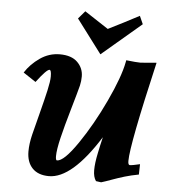

<svg xmlns="http://www.w3.org/2000/svg" viewBox="-50 -719 684 774"><g transform="rotate(5 291.5 -332.0)"><path d="M175.8 2.4Q131.8 2.4 108.4 -22.2Q85 -46.9 85 -89.8Q85 -121.1 94.2 -158.7Q100.1 -183.1 116 -243.9Q131.8 -304.7 140.1 -341.8Q148.4 -378.9 148.4 -397.9Q148.4 -424.8 141.1 -424.8Q129.4 -424.8 88.9 -371.1L38.1 -404.8Q60.5 -439.9 97.2 -465.3Q133.8 -490.7 177.2 -490.7Q224.6 -490.7 248.8 -466.8Q272.9 -442.9 272.9 -409.2Q272.9 -390.6 268.6 -372.1Q262.2 -346.7 241.5 -275.4Q220.7 -204.1 209 -155Q197.3 -106 197.3 -80.6Q197.3 -63.5 202.6 -63.5Q230.5 -63.5 284.7 -142.6Q338.9 -221.7 386 -322Q433.1 -422.4 444.3 -482.4Q445.3 -487.3 445.8 -490.2Q487.3 -485.4 503.9 -485.4L568.4 -490.7Q489.7 -152.3 489.7 -86.9Q489.7 -70.3 496.6 -70.3Q507.3 -70.3 537.6 -77.6L536.6 -35.6Q505.4 -29.8 480 -22.2Q454.6 -14.6 429.4 -5.4Q404.3 3.9 387.7 8.8L366.7 5.9Q355.5 -9.8 355.5 -37.6Q355.5 -65.9 364.3 -107.4Q371.1 -141.1 378.9 -172.9Q268.6 2.4 175.8 2.4ZM339.8 -504.9 237.3 -641.1 264.2 -672.4 360.4 -609.4Q423.3 -640.6 484.9 -673.3L499.5 -640.6Z"/></g></svg>

Font: Flanker
Style: Bold Italic
Weight: 700
Italic angle: -12°
Designer: Flanker
Version: Version 2.000